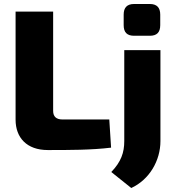

<svg xmlns="http://www.w3.org/2000/svg" viewBox="-20 -748 878 961"><path d="M730 -728H651C616 -728 599 -710 599 -675V-622C599 -586 616 -569 651 -569H730C765 -569 782 -586 782 -622V-675C782 -710 765 -728 730 -728ZM246 -690H58V-149C58 -59 114 3 219 3C326 3 438 3 536 -9L527 -150H293C261 -150 246 -165 246 -193ZM783 -497H602V-42C602 16 586 62 537 113L637 193C728 151 783 56 783 -42Z"/></svg>

Font: Exo 2 Extra Bold
Style: Regular
Weight: 800
Designer: Natanael Gama
Version: Version 1.001;PS 001.001;hotconv 1.0.88;makeotf.lib2.5.64775